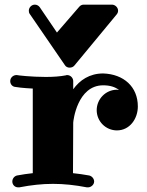

<svg xmlns="http://www.w3.org/2000/svg" viewBox="-20 -803 633 826"><path d="M483 -242C538 -242 573 -292 573 -345C573 -430 512 -484 424 -487C365 -487 323 -458 295 -419V-454C295 -467 284 -480 269 -480C267 -480 265 -480 264 -479C239 -474 208 -472 177 -472C115 -472 54 -479 53 -480C52 -480 51 -480 50 -480C38 -480 24 -470 24 -454C24 -441 33 -430 46 -429C49 -428 80 -424 121 -422V-58C99 -56 76 -52 53 -48C41 -45 33 -34 33 -22C33 -9 43 3 58 3C60 3 61 3 63 3C115 -7 161 -12 208 -12C255 -12 302 -7 354 3C356 3 358 3 359 3C371 3 385 -8 385 -22C385 -34 376 -45 364 -48C340 -52 317 -56 294 -58L295 -275C295 -282 312 -436 424 -436C453 -436 475 -429 492 -416C489 -416 486 -417 483 -417C435 -417 396 -377 396 -329C396 -281 435 -242 483 -242ZM462 -783H340C333 -783 326 -780 321 -774L225 -663L151 -772C146 -779 138 -783 130 -783C115 -783 104 -770 104 -757C104 -752 105 -747 108 -743L259 -523C263 -516 271 -512 279 -512C288 -512 295 -515 300 -521L482 -741C486 -746 488 -751 488 -757C488 -772 474 -783 462 -783Z"/></svg>

Font: Ribeye
Style: Regular
Weight: 400
Designer: Astigmatic (AOETI)
Foundry: Astigmatic (AOETI)
Version: Version 1.000